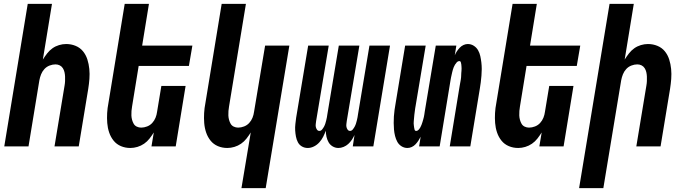

<svg xmlns="http://www.w3.org/2000/svg" viewBox="-20 -755 3540 990"><path d="M2 0 123 -735H248L201 -448Q211 -464 223 -479.5Q235 -495 250.5 -506Q266 -517 284.5 -522.5Q303 -528 321 -528Q347 -528 370 -518.5Q393 -509 408 -490.5Q423 -472 430.5 -448.5Q438 -425 440.5 -399.5Q443 -374 441 -348Q439 -322 435 -297L386 0H261L313 -314Q315 -325 315.5 -337Q316 -349 315.5 -360.5Q315 -372 312.5 -383Q310 -394 304 -403.5Q298 -413 288 -418Q278 -423 266 -423Q251 -423 235.5 -417Q220 -411 209 -399Q198 -387 192 -372Q186 -357 183 -341L127 0Z M652 8Q626 8 603.5 -1.5Q581 -11 566 -29.5Q551 -48 543 -71.5Q535 -95 533 -120.5Q531 -146 532.5 -172Q534 -198 539 -223L623 -735H748L713 -520H972L954 -415H695L661 -206Q659 -195 658 -183Q657 -171 657.5 -159.5Q658 -148 661 -137Q664 -126 669.5 -116.5Q675 -107 685.5 -102Q696 -97 708 -97Q723 -97 738.5 -103Q754 -109 765 -121Q776 -133 782 -148Q788 -163 790 -179L812 -312H937L886 0H761L773 -72Q763 -56 751 -40.5Q739 -25 723 -14Q707 -3 688.5 2.5Q670 8 652 8Z M1225 215 1273 -72Q1263 -56 1251 -40.5Q1239 -25 1223 -14Q1207 -3 1188.5 2.5Q1170 8 1152 8Q1126 8 1103.5 -1.5Q1081 -11 1066 -29.5Q1051 -48 1043 -71.5Q1035 -95 1033 -120.5Q1031 -146 1032.5 -172Q1034 -198 1039 -223L1123 -735H1248L1161 -206Q1159 -195 1158 -183Q1157 -171 1157.5 -159.5Q1158 -148 1161 -137Q1164 -126 1169.5 -116.5Q1175 -107 1185.5 -102Q1196 -97 1208 -97Q1223 -97 1238.5 -103Q1254 -109 1265 -121Q1276 -133 1282 -148Q1288 -163 1290 -179L1347 -520H1472L1350 215Z M1567 8Q1550 8 1536.5 0Q1523 -8 1516 -21.5Q1509 -35 1506 -50.5Q1503 -66 1502 -82.5Q1501 -99 1503 -115.5Q1505 -132 1507 -148L1569 -520H1675L1610 -131Q1609 -123 1608 -115Q1607 -107 1608.5 -100Q1610 -93 1614.5 -86.5Q1619 -80 1627 -80Q1635 -80 1641 -87.5Q1647 -95 1651 -102.5Q1655 -110 1657.5 -118Q1660 -126 1662 -134Q1664 -142 1665.5 -150Q1667 -158 1668 -166L1727 -520H1833L1768 -131Q1767 -123 1766 -115Q1765 -107 1766.5 -100Q1768 -93 1772.5 -86.5Q1777 -80 1785 -80Q1793 -80 1799 -87.5Q1805 -95 1809 -102.5Q1813 -110 1815.5 -118Q1818 -126 1820 -134Q1822 -142 1823.5 -150Q1825 -158 1826 -166L1885 -520H1991L1905 0H1799L1808 -59Q1802 -46 1794 -34Q1786 -22 1775.5 -12.5Q1765 -3 1751.5 2.5Q1738 8 1725 8Q1709 8 1695.5 0Q1682 -8 1674.5 -21Q1667 -34 1663.5 -49.5Q1660 -65 1660 -81Q1654 -65 1646.5 -50Q1639 -35 1627 -21.5Q1615 -8 1599 0Q1583 8 1567 8Z M2081 8Q2064 8 2050 -1Q2036 -10 2028.5 -24Q2021 -38 2017 -54Q2013 -70 2011.5 -87Q2010 -104 2010 -121Q2010 -138 2011 -155Q2012 -172 2014.5 -189Q2017 -206 2020 -223L2069 -520H2175L2123 -209Q2122 -203 2121 -197.5Q2120 -192 2119.5 -186.5Q2119 -181 2118 -175Q2117 -169 2116.5 -163.5Q2116 -158 2115.5 -152.5Q2115 -147 2114.5 -141.5Q2114 -136 2113.5 -130Q2113 -124 2113 -118.5Q2113 -113 2114 -107.5Q2115 -102 2115.5 -96.5Q2116 -91 2118 -85.5Q2120 -80 2126 -80Q2133 -80 2138.5 -86Q2144 -92 2147.5 -98.5Q2151 -105 2153.5 -111.5Q2156 -118 2158 -124.5Q2160 -131 2162 -138Q2164 -145 2165.5 -151.5Q2167 -158 2168 -165Q2169 -172 2170 -179L2227 -520H2333L2325 -470Q2329 -480 2335.5 -490Q2342 -500 2350.5 -509Q2359 -518 2370 -523Q2381 -528 2392 -528Q2409 -528 2423 -519Q2437 -510 2445 -496Q2453 -482 2456.5 -466Q2460 -450 2462 -433Q2464 -416 2464 -399Q2464 -382 2462.5 -365Q2461 -348 2459 -331Q2457 -314 2454 -297L2405 0H2299L2350 -311Q2351 -317 2352 -322.5Q2353 -328 2354 -333.5Q2355 -339 2356 -345Q2357 -351 2357.5 -356.5Q2358 -362 2358 -367.5Q2358 -373 2358.5 -378.5Q2359 -384 2359.5 -390Q2360 -396 2360 -401.5Q2360 -407 2359.5 -412.5Q2359 -418 2358.5 -423.5Q2358 -429 2356 -434.5Q2354 -440 2348 -440Q2341 -440 2335.5 -434Q2330 -428 2326 -421.5Q2322 -415 2319.5 -408.5Q2317 -402 2315 -395.5Q2313 -389 2311.5 -382Q2310 -375 2308.5 -368.5Q2307 -362 2305.5 -355Q2304 -348 2303 -341L2247 0H2141L2149 -50Q2144 -40 2137.5 -30Q2131 -20 2122.5 -11Q2114 -2 2103 3Q2092 8 2081 8Z M2652 8Q2626 8 2603.5 -1.5Q2581 -11 2566 -29.5Q2551 -48 2543 -71.5Q2535 -95 2533 -120.5Q2531 -146 2532.5 -172Q2534 -198 2539 -223L2623 -735H2748L2713 -520H2972L2954 -415H2695L2661 -206Q2659 -195 2658 -183Q2657 -171 2657.5 -159.5Q2658 -148 2661 -137Q2664 -126 2669.5 -116.5Q2675 -107 2685.5 -102Q2696 -97 2708 -97Q2723 -97 2738.5 -103Q2754 -109 2765 -121Q2776 -133 2782 -148Q2788 -163 2790 -179L2812 -312H2937L2886 0H2761L2773 -72Q2763 -56 2751 -40.5Q2739 -25 2723 -14Q2707 -3 2688.5 2.5Q2670 8 2652 8Z M2966 215 3123 -735H3248L3201 -448Q3211 -464 3223 -479.5Q3235 -495 3250.5 -506Q3266 -517 3284.5 -522.5Q3303 -528 3321 -528Q3347 -528 3370 -518.5Q3393 -509 3408 -490.5Q3423 -472 3430.5 -448.5Q3438 -425 3440.5 -399.5Q3443 -374 3441 -348Q3439 -322 3435 -297L3386 0H3261L3313 -314Q3315 -325 3315.5 -337Q3316 -349 3315.5 -360.5Q3315 -372 3312.5 -383Q3310 -394 3304 -403.5Q3298 -413 3288 -418Q3278 -423 3266 -423Q3251 -423 3235.5 -417Q3220 -411 3209 -399Q3198 -387 3192 -372Q3186 -357 3183 -341L3091 215Z"/></svg>

Font: Iosevka Term Curly XBd Obl
Style: Regular
Weight: 800
Italic angle: -9°
Designer: Belleve Invis
Foundry: Belleve Invis
Version: Version 32.3.0